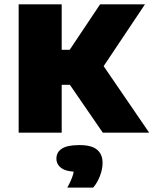

<svg xmlns="http://www.w3.org/2000/svg" viewBox="-20 -615 712 890"><path d="M456.5 0 248.5 -302.5 444 -595H652L442.5 -281.5L447 -328L671.5 0ZM66.5 0V-595H266V0ZM239.5 -222V-384H323.5V-222ZM292 254.5Q311 220 318 196.2Q325 172.5 325 146.5L361.5 182H348.5Q290 182 265.8 165Q241.5 148 241.5 120Q241.5 90.5 266.8 74Q292 57.5 348 57.5Q405 57.5 430.2 79Q455.5 100.5 455.5 140Q455.5 168.5 443.5 200.2Q431.5 232 412 254.5Z"/></svg>

Font: Encode Sans SC SemiExpanded ExtraBold
Style: Regular
Weight: 800
Width: 6
Designer: Multiple Designers
Foundry: Impallari Type
Version: Version 3.002